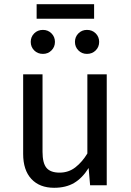

<svg xmlns="http://www.w3.org/2000/svg" viewBox="-20 -880 622 912"><path d="M395 -527H487V0H408L401 -82Q371 -34 332 -11Q293 12 237 12Q168 12 129 -30Q90 -72 90 -149V-527H182V-159Q182 -105 201 -82.5Q220 -60 263 -60Q306 -60 338.5 -85.5Q371 -111 395 -151ZM393 -738Q418 -738 434.5 -721.5Q451 -705 451 -681Q451 -657 434.5 -640.5Q418 -624 393 -624Q369 -624 352.5 -640.5Q336 -657 336 -681Q336 -705 352.5 -721.5Q369 -738 393 -738ZM184 -738Q208 -738 224.5 -721.5Q241 -705 241 -681Q241 -657 224.5 -640.5Q208 -624 184 -624Q159 -624 142.5 -640.5Q126 -657 126 -681Q126 -705 142.5 -721.5Q159 -738 184 -738ZM427 -860V-791H154V-860Z"/></svg>

Font: Fira Sans Variable
Style: Regular
Weight: 400
Designer: Carrois Corporate & Edenspiekermann AG
Foundry: Carrois Corporate GbR & Edenspiekermann AG
Version: Version 4.202